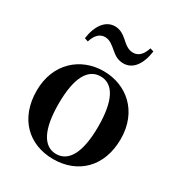

<svg xmlns="http://www.w3.org/2000/svg" viewBox="-190 -929 1003 1074"><g transform="rotate(30 311.5 -392.5)"><path d="M311 16C469 16 583 -90 583 -270C583 -449 459 -552 311 -552C164 -552 40 -448 40 -270C40 -92 152 16 311 16ZM311 -17C230 -17 183 -100 183 -268C183 -437 230 -518 311 -518C392 -518 439 -437 439 -268C439 -100 392 -17 311 -17ZM127 -659 150 -651C164 -696 188 -721 222 -721C254 -721 277 -700 302 -679C323 -661 346 -644 383 -644C443 -644 483 -696 496 -786L473 -793C459 -748 435 -723 400 -723C368 -723 345 -743 321 -765C300 -783 275 -801 241 -801C181 -801 139 -746 127 -659Z"/></g></svg>

Font: GenRyuMin2 TW B
Style: Regular
Weight: 700
Version: Version 2.100;PS 2.1;hotconv 16.6.51;makeotf.lib2.5.65220 DE